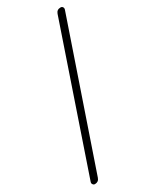

<svg xmlns="http://www.w3.org/2000/svg" viewBox="-242 -845 877 1086"><g transform="rotate(-30 197.0 -302.5)"><path d="M33.2 178.7Q24.4 178.7 19.5 170.9Q16.6 167 16.6 162.1Q16.6 159.2 17.6 156.2L331.1 -761.7Q338.9 -784.2 363.3 -784.2Q372.1 -784.2 377 -777.3Q379.9 -772.5 379.9 -767.6Q379.9 -764.6 378.9 -761.7L64.5 156.2Q56.6 178.7 33.2 178.7Z"/></g></svg>

Font: Gen Jyuu Gothic P Light
Style: Regular
Weight: 200
Designer: [Source Han Sans]
Ryoko NISHIZUKA  (kana & ideographs); Paul D. Hunt (Latin, Greek & Cyrillic); Wenlong ZHANG  (bopomofo
Version: Version 1.002.20150607